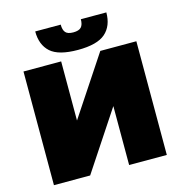

<svg xmlns="http://www.w3.org/2000/svg" viewBox="-129 -1027 1076 1142"><g transform="rotate(-15 409.5 -456.0)"><path d="M62 0V-700H294V-336L535 -700H757V0H525V-363L285 0ZM409 -740Q290 -740 240.5 -784.5Q191 -829 191 -912H348Q348 -879 361.5 -863.5Q375 -848 409 -848Q444 -848 458 -863.5Q472 -879 472 -912H629Q629 -829 578.5 -784.5Q528 -740 409 -740Z"/></g></svg>

Font: MOST Montserrat Black
Style: Regular
Weight: 900
Designer: Julieta Ulanovsky
Foundry: Julieta Ulanovsky
Version: Version 8.000;March 11, 2024;FontCreator 15.0.0.2926 64-bit